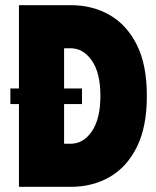

<svg xmlns="http://www.w3.org/2000/svg" viewBox="-20 -720 603 740"><path d="M296 -319V-379H227V-534H252Q301 -534 334 -486.5Q367 -439 367 -350Q367 -263 334.5 -214.5Q302 -166 252 -166H227V-319ZM20 -319H53V0H254Q336 0 402 -37.5Q468 -75 507 -152.5Q546 -230 546 -350Q546 -471 507 -548Q468 -625 402 -662.5Q336 -700 254 -700H53V-379H20Z"/></svg>

Font: Phudu ExtraBold
Style: Regular
Weight: 800
Version: Version 1.005;gftools[0.9.23]